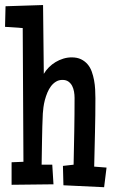

<svg xmlns="http://www.w3.org/2000/svg" viewBox="-33 -742 461 774"><path d="M396.5 -66.4 386.7 12.7 222.7 4.9 220.7 -73.2 263.7 -78.1Q265.1 -146 266.4 -212.9Q267.6 -279.8 267.6 -347.7Q267.6 -359.9 265.4 -372.6Q263.2 -385.3 257.8 -395.8Q252.4 -406.2 242.9 -413.1Q233.4 -419.9 218.8 -419.9Q204.1 -419.9 192.6 -412.8Q181.2 -405.8 172.6 -394.5Q164.1 -383.3 158 -368.7Q151.9 -354 147.9 -338.9Q144 -323.7 142.1 -309.3Q140.1 -294.9 139.6 -284.2Q137.2 -232.4 136.5 -181.2Q135.7 -129.9 134.8 -78.1H177.7L182.6 1L13.7 2.9V-87.9L61.5 -89.8L58.6 -628.9L-12.7 -633.8L-10.7 -716.8L140.6 -721.7L143.6 -444.3Q151.9 -458.5 164.1 -470.7Q176.3 -482.9 190.9 -491.7Q205.6 -500.5 222.2 -505.6Q238.8 -510.7 255.9 -510.7Q277.8 -510.7 293.5 -503.2Q309.1 -495.6 319.8 -483.2Q330.6 -470.7 336.7 -453.9Q342.8 -437 346.2 -418.7Q349.6 -400.4 350.6 -381.6Q351.6 -362.8 351.6 -345.7Q351.6 -276.4 349.9 -208Q348.1 -139.6 346.7 -70.3Z"/></svg>

Font: Maiden Orange
Style: Regular
Weight: 400
Designer: Astigmatic (AOETI)
Foundry: Astigmatic (AOETI)
Version: Version 1.001